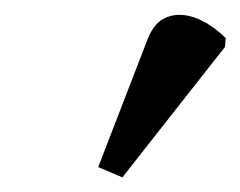

<svg xmlns="http://www.w3.org/2000/svg" viewBox="-20 -745 328 262"><path d="M147 -503 114 -517 182 -693Q190 -712 202.5 -719Q215 -726 230 -724.5Q245 -723 260 -714.5Q275 -706 288 -693L287 -681Z"/></svg>

Font: Noto Serif
Style: Italic
Weight: 400
Italic angle: -12°
Designer: Monotype Design Team
Foundry: Monotype Imaging Inc.
Version: Version 2.013